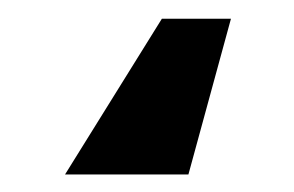

<svg xmlns="http://www.w3.org/2000/svg" viewBox="-20 24 320 209"><path d="M231.4 44.4 185.1 213.9H50.8L156.2 44.4Z"/></svg>

Font: Inter 24pt
Style: Bold
Weight: 700
Designer: Rasmus Andersson
Foundry: rsms
Version: Version 4.001;git-66647c0bb